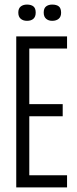

<svg xmlns="http://www.w3.org/2000/svg" viewBox="-20 -819 336 839"><path d="M51 0V-660H108V0ZM63 0V-53H273V0ZM63 -311V-364H254V-311ZM63 -607V-660H273V-607ZM208 -728Q192 -728 181.5 -737Q171 -746 171 -764Q171 -783 181.5 -791Q192 -799 208 -799Q227 -799 237 -791Q247 -783 247 -763Q247 -746 236.5 -737Q226 -728 208 -728ZM98 -728Q81 -728 70.5 -737Q60 -746 60 -764Q60 -782 70.5 -790.5Q81 -799 98 -799Q116 -799 126 -791Q136 -783 136 -764Q136 -746 126 -737Q116 -728 98 -728Z"/></svg>

Font: Bricolage Grotesque 72pt Condensed ExtraLight
Style: Regular
Weight: 250
Width: 3
Designer: Mathieu Triay
Foundry: Atelier Triay
Version: Version 1.001;gftools[0.9.33.dev8+g029e19f]